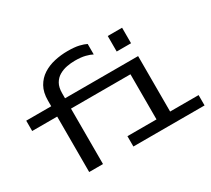

<svg xmlns="http://www.w3.org/2000/svg" viewBox="-144 -1012 1388 1264"><g transform="rotate(-30 550.0 -380.5)"><path d="M207 0V-421.5H17V-500H207V-543.5Q207 -605 230.5 -646.8Q254 -688.5 293.2 -713.8Q332.5 -739 381.2 -750Q430 -761 481 -761Q534.5 -761 567.2 -753.2Q600 -745.5 620 -735V-655.5Q600.5 -666 569.2 -674Q538 -682 491 -682Q460.5 -682 429.2 -676Q398 -670 371.2 -654.5Q344.5 -639 328.2 -610.8Q312 -582.5 312 -538V-500H867.5V-78.5H1084V0H543V-78.5H764V-421.5H312V0ZM760.5 -714.5H869.5V-596.5H760.5Z"/></g></svg>

Font: Trispace SemiExpanded
Style: Regular
Weight: 400
Width: 6
Designer: Tyler Finck
Foundry: Etcetera Type Company
Version: Version 1.210; ttfautohint (v1.8.3)